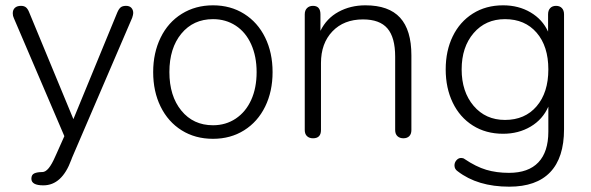

<svg xmlns="http://www.w3.org/2000/svg" viewBox="-20 -514 2221 722"><path d="M139 133Q151 133 163 118.5Q175 104 188 74L193 63L222 -2L32 -446Q28 -454 28 -464Q28 -477 36 -484.5Q44 -492 59 -492Q71 -492 78 -486Q85 -480 90 -467L256 -66L421 -467Q427 -481 434 -486.5Q441 -492 454 -492Q467 -492 474 -484.5Q481 -477 481 -465Q481 -459 477 -447L251 79L248 87Q213 183 143 183Q98 183 98 158Q98 143 109 138Q120 133 139 133Z M556 -243Q556 -315 584 -372.5Q612 -430 663.5 -462Q715 -494 781 -494Q847 -494 898 -462Q949 -430 977 -373Q1005 -316 1005 -243Q1005 -170 977 -113Q949 -56 898 -24Q847 8 781 8Q714 8 663 -24Q612 -56 584 -113Q556 -170 556 -243ZM945 -243Q945 -302 924.5 -347.5Q904 -393 866.5 -417.5Q829 -442 781 -442Q707 -442 662 -387.5Q617 -333 617 -243Q617 -153 662 -98Q707 -43 781 -43Q829 -43 866.5 -68Q904 -93 924.5 -138Q945 -183 945 -243Z M1126 -25V-460Q1126 -475 1134.5 -483.5Q1143 -492 1157 -492Q1185 -492 1185 -460V-398Q1208 -445 1253 -469.5Q1298 -494 1354 -494Q1442 -494 1484.5 -447.5Q1527 -401 1527 -306V-25Q1527 -10 1519 -2Q1511 6 1497 6Q1483 6 1474.5 -2Q1466 -10 1466 -25V-301Q1466 -373 1437 -407Q1408 -441 1345 -441Q1273 -441 1230 -396Q1187 -351 1187 -277V-25Q1187 6 1157 6Q1143 6 1134.5 -2Q1126 -10 1126 -25Z M1701 130Q1689 122 1689 108Q1689 97 1696.5 88.5Q1704 80 1714 80Q1722 80 1727 84Q1770 113 1808.5 124.5Q1847 136 1894 136Q1967 136 2004.5 96.5Q2042 57 2042 -19V-113Q2021 -65 1975.5 -38Q1930 -11 1872 -11Q1807 -11 1758 -42Q1709 -73 1682.5 -128Q1656 -183 1656 -253Q1656 -323 1682.5 -377.5Q1709 -432 1758 -463Q1807 -494 1872 -494Q1930 -494 1975 -467.5Q2020 -441 2041 -395V-460Q2041 -475 2049 -483.5Q2057 -492 2071 -492Q2085 -492 2093 -483.5Q2101 -475 2101 -460V-28Q2101 79 2049 133.5Q1997 188 1895 188Q1776 188 1701 130ZM2042 -253Q2042 -340 1998 -391Q1954 -442 1879 -442Q1806 -442 1761 -389.5Q1716 -337 1716 -253Q1716 -169 1761 -116Q1806 -63 1879 -63Q1954 -63 1998 -114.5Q2042 -166 2042 -253Z"/></svg>

Font: SN Pro Light
Style: Regular
Weight: 300
Designer: Tobias Whetton
Foundry: Supernotes
Version: Version 1.002